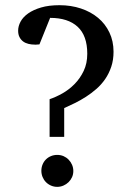

<svg xmlns="http://www.w3.org/2000/svg" viewBox="-20 -707 526 739"><path d="M417 -507.8Q417 -476.1 408.2 -450Q399.4 -423.8 384.8 -402.6Q370.1 -381.3 350.8 -364.5Q331.5 -347.7 310.5 -334.2Q289.6 -320.8 267.8 -310.1Q246.1 -299.3 227.1 -291V-180.2H170.9V-325.2Q194.3 -333 220 -347.4Q245.6 -361.8 266.8 -383.3Q288.1 -404.8 302 -433.8Q315.9 -462.9 315.9 -500Q315.9 -569.8 278.8 -604Q241.7 -638.2 172.9 -638.2L131.8 -536.1Q127.4 -535.6 124 -535.6Q121.1 -535.2 118.7 -535.2H115.2Q101.6 -535.2 89.6 -538.1Q77.6 -541 68.8 -547.6Q60.1 -554.2 54.9 -564.5Q49.8 -574.7 49.8 -588.9Q49.8 -606.4 59.3 -624Q68.8 -641.6 88.6 -655.5Q108.4 -669.4 138.2 -678.2Q168 -687 209 -687Q253.4 -687 291.5 -674.3Q329.6 -661.6 357.4 -638.4Q385.3 -615.2 401.1 -582Q417 -548.8 417 -507.8ZM262.2 -48.8Q262.2 -36.1 257.3 -25.1Q252.4 -14.2 243.9 -5.9Q235.4 2.4 224.1 7.3Q212.9 12.2 200.2 12.2Q187.5 12.2 176.3 7.3Q165 2.4 156.7 -6.1Q148.4 -14.6 143.8 -25.9Q139.2 -37.1 139.2 -49.8Q139.2 -62.5 143.8 -73.7Q148.4 -85 156.7 -93.3Q165 -101.6 176.3 -106.2Q187.5 -110.8 200.2 -110.8Q213.4 -110.8 224.6 -106Q235.8 -101.1 244.1 -92.5Q252.4 -84 257.3 -72.8Q262.2 -61.5 262.2 -48.8Z"/></svg>

Font: Charis SIL APac
Style: Regular
Weight: 400
Foundry: SIL International
Version: Version 5.000